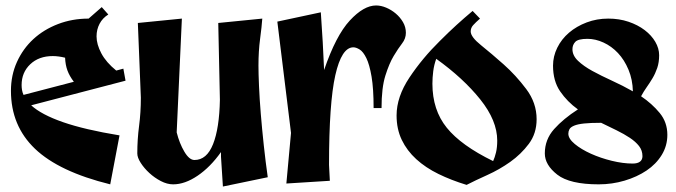

<svg xmlns="http://www.w3.org/2000/svg" viewBox="-20 -661 2470 702"><path d="M417 -166 383 13Q196 -33 108 -117Q20 -201 20 -329Q20 -386 42 -434.5Q64 -483 102 -518Q140 -553 192 -573Q244 -593 304 -593L352 -635L376 -608Q355 -595 344 -574Q333 -553 333 -528Q333 -499 350.5 -466Q368 -433 405 -403L431 -410L439 -366L94 -276Q131 -242 210 -214.5Q289 -187 417 -166ZM59 -350Q59 -341 60.5 -332Q62 -323 66 -314L250 -362Q234 -383 226.5 -403.5Q219 -424 218 -450Q206 -453 194.5 -454.5Q183 -456 173 -456Q122 -456 90.5 -426Q59 -396 59 -350Z M482 -100Q482 -151 488.5 -200.5Q495 -250 495 -304L484 -577L645 -593L626 -177Q636 -137 654 -106.5Q672 -76 691 -76Q736 -76 759 -134Q782 -192 784 -296L778 -577L939 -593Q937 -564 931 -519Q925 -474 925 -421Q925 -393 927 -346.5Q929 -300 933.5 -245Q938 -190 944.5 -129.5Q951 -69 959 -13L795 21L788 -88V-105Q749 -50 702.5 -18.5Q656 13 613 13Q591 13 568 1Q545 -11 526 -28.5Q507 -46 494.5 -65.5Q482 -85 482 -100Z M1027 10 1044 -175 994 -582 1153 -616 1160 -507 1165 -405Q1208 -531 1259 -586Q1310 -641 1355 -641Q1373 -641 1392 -633Q1411 -625 1427 -611.5Q1443 -598 1453.5 -580Q1464 -562 1464 -541Q1464 -520 1450 -502Q1436 -484 1419.5 -456.5Q1403 -429 1389 -384.5Q1375 -340 1375 -266H1346Q1346 -337 1338.5 -381Q1331 -425 1319.5 -448.5Q1308 -472 1295 -480Q1282 -488 1272 -488Q1229 -488 1206 -386Q1183 -284 1183 -58L1186 0Z M1708 -621 1735 -593Q1719 -579 1710 -569Q1701 -559 1701 -546Q1701 -526 1739 -495.5Q1777 -465 1821.5 -425.5Q1866 -386 1904 -335.5Q1942 -285 1942 -225Q1942 -173 1913.5 -135Q1885 -97 1845.5 -69Q1806 -41 1761.5 -21Q1717 -1 1686 15Q1630 -2 1583 -25Q1536 -48 1502 -79Q1468 -110 1449 -149.5Q1430 -189 1430 -239Q1430 -307 1477 -377.5Q1524 -448 1588 -511Q1621 -544 1649 -569.5Q1677 -595 1708 -621ZM1561 -355Q1561 -259 1613.5 -194Q1666 -129 1783 -72Q1789 -85 1793.5 -103.5Q1798 -122 1798 -147Q1798 -220 1736 -297.5Q1674 -375 1575 -446Q1567 -424 1564 -400.5Q1561 -377 1561 -355Z M2420 -168Q2420 -128 2399.5 -94.5Q2379 -61 2344 -37.5Q2309 -14 2263.5 -0.5Q2218 13 2169 13Q2063 13 2017.5 -22.5Q1972 -58 1972 -100Q1972 -151 2006 -189Q2040 -227 2093 -261Q2054 -289 2028 -327Q2002 -365 2002 -421Q2002 -455 2017.5 -486.5Q2033 -518 2060.5 -541.5Q2088 -565 2125 -579Q2162 -593 2204 -593Q2244 -593 2278 -581.5Q2312 -570 2337 -551Q2362 -532 2376 -508Q2390 -484 2390 -459Q2390 -433 2383 -412.5Q2376 -392 2365.5 -374.5Q2355 -357 2344 -341.5Q2333 -326 2324 -309Q2364 -282 2392 -248Q2420 -214 2420 -168ZM2073 -481Q2073 -458 2093.5 -438.5Q2114 -419 2146 -401.5Q2178 -384 2217.5 -366Q2257 -348 2294 -327Q2293 -370 2278 -406Q2263 -442 2239.5 -467Q2216 -492 2186.5 -505.5Q2157 -519 2128 -519Q2094 -519 2083.5 -508Q2073 -497 2073 -481ZM2058 -172Q2058 -154 2081.5 -134.5Q2105 -115 2140.5 -99Q2176 -83 2217 -73Q2258 -63 2293 -63Q2311 -63 2320 -70Q2329 -77 2329 -90Q2329 -111 2316.5 -127Q2304 -143 2283 -157Q2262 -171 2234.5 -184.5Q2207 -198 2178 -212Q2139 -212 2115.5 -209.5Q2092 -207 2079 -201.5Q2066 -196 2062 -188.5Q2058 -181 2058 -172Z"/></svg>

Font: Trickster
Style: Regular
Weight: 400
Designer: Jean-Baptiste Morizot
Foundry: Jean-Baptiste Morizot
Version: Version 2.000;PS 2.0;hotconv 1.0.88;makeotf.lib2.5.647800